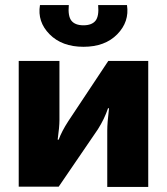

<svg xmlns="http://www.w3.org/2000/svg" viewBox="-20 -738 660 759"><path d="M368 -718H482Q492 -652 443.5 -602.5Q395 -553 310 -553Q225 -553 176 -602.5Q127 -652 138 -718H252Q248 -674 262.5 -656Q277 -638 310 -638Q343 -638 357.5 -656Q372 -674 368 -718ZM566 1H404V-222Q404 -252 411 -310H407Q393 -268 367 -227L212 0H54V-497H215V-263Q215 -237 208 -186H212Q224 -219 250 -259L408 -497H566Z"/></svg>

Font: Exo 2.0 Extra Bold
Style: Regular
Weight: 800
Designer: Natanael Gama
Version: Version 1.001;PS 001.001;hotconv 1.0.70;makeotf.lib2.5.58329